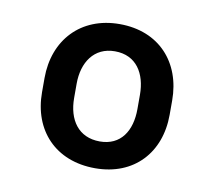

<svg xmlns="http://www.w3.org/2000/svg" viewBox="-53 -782 563 504"><g transform="rotate(10 228.5 -530.0)"><path d="M58.2 -509.9C58.2 -409.1 123.6 -337.7 229.8 -337.7C333.8 -337.7 398.4 -409.1 398.4 -509.9V-547.9C398.4 -649.1 333.8 -721.6 228.3 -721.6C124.3 -721.6 58.2 -649.1 58.2 -547.9ZM143.8 -547.9C143.8 -604.8 172.6 -649.1 228.3 -649.1C285.5 -649.1 312.5 -604.8 312.5 -547.9V-509.9C312.5 -451.7 285.5 -409.1 229.8 -409.1C172.6 -409.1 143.8 -451.7 143.8 -509.9Z"/></g></svg>

Font: Inter 465
Style: Regular
Weight: 400
Designer: Rasmus Andersson
Foundry: rsms
Version: Version 3.019;Glyphs 3.1.2 (3151)